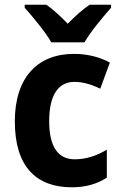

<svg xmlns="http://www.w3.org/2000/svg" viewBox="-20 -786 513 816"><path d="M198 -606H339C364 -650 419 -716 452 -753V-766H361C329 -744 301 -719 268 -685C236 -718 207 -745 177 -766H85V-753C119 -715 174 -649 198 -606ZM285 10C346 10 394 -5 434 -31V-150C392 -124 346 -109 297 -109C228 -109 189 -161 189 -271C189 -382 228 -438 296 -438C333 -438 369 -427 406 -409L447 -520C405 -543 353 -557 294 -557C141 -557 43 -458 43 -270C43 -77 135 10 285 10Z"/></svg>

Font: Noto Sans Thai Looped SemiCondensed
Style: Bold
Weight: 700
Width: 4
Designer: Sasikarn Vongin, Ben Mitchell
Foundry: The Fontpad Ltd
Version: Version 1.001